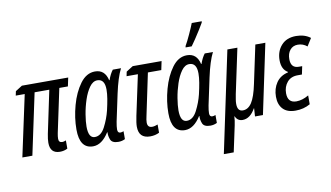

<svg xmlns="http://www.w3.org/2000/svg" viewBox="-94 -997 2509 1454"><g transform="rotate(-10 1160.5 -270.0)"><path d="M358 -7V-70Q352 -68 344.5 -65.5Q337 -63 329 -63Q302 -63 302 -92Q302 -110 307 -135L378 -470H444L458 -536H102L50 -503L43 -470H112L11 0H88L188 -470H301L232 -142Q224 -102 224 -75Q224 7 300 7Q332 7 358 -7Z M676 -76H679Q677 -48 688.5 -19Q700 10 749 10Q776 10 800 -2V-63Q788 -57 775 -57Q754 -57 754 -84Q754 -106 761 -143L805 -350Q831 -471 864 -536H801Q779 -508 763 -462H760Q741 -546 665 -546Q599 -546 551 -481Q503 -416 477 -321.5Q451 -227 451 -137Q451 10 554 10Q622 10 676 -76ZM530 -146Q530 -183 539 -238.5Q548 -294 566 -348.5Q584 -403 610.5 -440Q637 -477 671 -477Q728 -477 728 -396Q728 -364 721.5 -325Q715 -286 704 -239Q689 -177 658 -117Q627 -57 579 -57Q530 -57 530 -146Z M1063 -5V-68Q1053 -64 1041.5 -61Q1030 -58 1020 -58Q984 -58 984 -97Q984 -116 992 -150L1059 -469H1162L1176 -536H954L902 -503L895 -469H982L916 -160Q905 -107 905 -79Q905 11 993 11Q1032 11 1063 -5Z M1420 -606Q1433 -623 1454.5 -655.5Q1476 -688 1496.5 -720.5Q1517 -753 1526 -770L1528 -780H1451Q1440 -751 1416 -698.5Q1392 -646 1375 -617L1373 -606ZM1383 -76H1386Q1384 -48 1395.5 -19Q1407 10 1456 10Q1483 10 1507 -2V-63Q1495 -57 1482 -57Q1461 -57 1461 -84Q1461 -106 1468 -143L1512 -350Q1538 -471 1571 -536H1508Q1486 -508 1470 -462H1467Q1448 -546 1372 -546Q1306 -546 1258 -481Q1210 -416 1184 -321.5Q1158 -227 1158 -137Q1158 10 1261 10Q1329 10 1383 -76ZM1237 -146Q1237 -183 1246 -238.5Q1255 -294 1273 -348.5Q1291 -403 1317.5 -440Q1344 -477 1378 -477Q1435 -477 1435 -396Q1435 -364 1428.5 -325Q1422 -286 1411 -239Q1396 -177 1365 -117Q1334 -57 1286 -57Q1237 -57 1237 -146Z M1594 240 1637 39Q1645 2 1646 -28H1648Q1665 10 1703 10Q1762 10 1802 -62H1804L1800 0H1861L1974 -536H1897L1835 -244Q1815 -147 1787 -104Q1759 -61 1718 -61Q1676 -61 1676 -118Q1676 -134 1679 -152Q1682 -170 1686 -192L1759 -536H1682L1518 240Z M2224 -19V-87Q2175 -58 2129 -58Q2062 -58 2062 -132Q2062 -182 2091 -216.5Q2120 -251 2172 -251H2205L2218 -313H2192Q2131 -313 2131 -382Q2131 -425 2153 -452Q2175 -479 2213 -479Q2253 -479 2284 -453L2321 -512Q2277 -546 2211 -546Q2138 -546 2097.5 -500.5Q2057 -455 2057 -387Q2057 -316 2104 -289L2103 -285Q2044 -272 2013 -226.5Q1982 -181 1982 -119Q1982 -59 2014.5 -24.5Q2047 10 2111 10Q2174 10 2224 -19Z"/></g></svg>

Font: Noto Sans Display Condensed
Style: Italic
Weight: 400
Width: 3
Designer: Monotype Design team
Foundry: Monotype Imaging Inc.
Version: 1.000